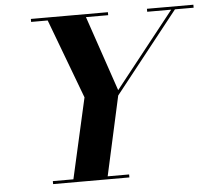

<svg xmlns="http://www.w3.org/2000/svg" viewBox="-53 -807 957 865"><g transform="rotate(-5 426.0 -375.0)"><path d="M152.5 -13.5H245.5L327.5 -377L192.5 -736.5H117.5V-750H466V-736.5H365.5L481.5 -396L751 -736.5H642.5V-750H852.5V-736.5H768L479.5 -372L400.5 -13.5H497.5V0H152.5Z"/></g></svg>

Font: Bodoni* 16pt
Style: Bold Italic
Weight: 700
Italic angle: -13°
Version: Version 2.3